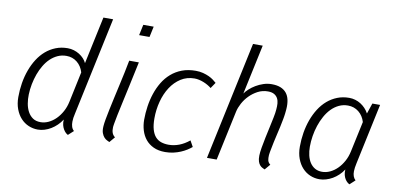

<svg xmlns="http://www.w3.org/2000/svg" viewBox="-72 -985 2513 1217"><g transform="rotate(10 1184.5 -376.5)"><path d="M371.1 -81.5Q357.9 -61 340.6 -44.2Q323.2 -27.3 303.5 -15.4Q283.7 -3.4 262.2 3.2Q240.7 9.8 219.7 9.8Q188 9.8 159.4 -2.4Q130.9 -14.6 109.4 -38.1Q87.9 -61.5 75.2 -95.5Q62.5 -129.4 62.5 -172.4Q62.5 -218.3 69.8 -262.7Q77.1 -307.1 91.8 -347.2Q106.4 -387.2 127.9 -420.9Q149.4 -454.6 177.7 -479Q206.1 -503.4 241.2 -517.3Q276.4 -531.2 317.9 -531.2Q338.4 -531.2 357.7 -525.4Q377 -519.5 393.3 -509.3Q409.7 -499 422.1 -485.6Q434.6 -472.2 441.4 -457L506.3 -761.7H568.8L434.6 -130.9Q427.2 -100.1 427.2 -78.6Q426.8 -60.5 431.4 -45.9Q436 -31.2 447.3 -21L413.6 9.8Q406.7 6.8 398.9 -0.5Q391.1 -7.8 384.3 -19.3Q377.4 -30.8 373.5 -46.1Q369.6 -61.5 371.1 -81.5ZM318.4 -481.9Q288.1 -481.9 262.5 -470.2Q236.8 -458.5 215.8 -438.5Q194.8 -418.5 178.5 -391.1Q162.1 -363.8 150.6 -332.3Q139.2 -300.8 132.6 -266.8Q126 -232.9 125 -199.2Q124 -169.9 128.9 -141.4Q133.8 -112.8 146 -90.1Q158.2 -67.4 178.2 -53.5Q198.2 -39.6 228.5 -39.6Q254.4 -39.6 279.8 -51.5Q305.2 -63.5 326.4 -84.7Q347.7 -106 363.5 -135Q379.4 -164.1 386.7 -198.7L428.2 -395Q416.5 -434.6 387.2 -458.3Q357.9 -481.9 318.4 -481.9Z M689.9 -110.4Q688.5 -101.6 687.7 -95.5Q687 -89.4 687 -87.9Q687 -81.1 687.3 -73.2Q687.5 -65.4 689.7 -57.1Q691.9 -48.8 696.8 -41Q701.7 -33.2 710.4 -26.9L680.2 8.8Q674.8 5.9 665 1.5Q655.3 -2.9 646 -12.7Q636.7 -22.5 630.4 -39.3Q624 -56.2 626 -84Q627 -100.6 632.1 -129.2Q637.2 -157.7 644.8 -193.8Q652.3 -230 661.6 -271.7Q670.9 -313.5 680.4 -356.4Q689.9 -399.4 699 -441.7Q708 -483.9 714.8 -521H776.9Q757.8 -430.7 743.4 -364.5Q729 -298.3 718.5 -250Q708 -201.7 700.9 -168.2Q693.8 -134.8 689.9 -110.4ZM815.4 -691.4H748.5L763.2 -760.3H830.1Z M1053.2 -39.6Q1086.9 -39.6 1120.1 -52.2Q1153.3 -64.9 1185.1 -90.8L1206.5 -52.2Q1193.8 -41.5 1176.5 -30.5Q1159.2 -19.5 1137.9 -10.5Q1116.7 -1.5 1091.6 4.2Q1066.4 9.8 1038.6 9.8Q995.1 9.8 963.9 -4.9Q932.6 -19.5 912.6 -44.2Q892.6 -68.8 882.8 -101.3Q873 -133.8 873 -169.4Q873 -211.9 879.4 -255.4Q885.7 -298.8 899.2 -339.1Q912.6 -379.4 933.6 -414.3Q954.6 -449.2 984.6 -475.3Q1014.6 -501.5 1053.7 -516.4Q1092.8 -531.2 1142.1 -531.2Q1167.5 -531.2 1189 -525.6Q1210.4 -520 1227.8 -512Q1245.1 -503.9 1257.6 -494.4Q1270 -484.9 1278.3 -477.5L1252.9 -439.9Q1242.7 -448.2 1229.7 -455.8Q1216.8 -463.4 1202.1 -469.2Q1187.5 -475.1 1172.4 -478.5Q1157.2 -481.9 1142.6 -481.9Q1093.8 -481.9 1055.2 -457.3Q1016.6 -432.6 990 -391.6Q963.4 -350.6 949.5 -297.9Q935.5 -245.1 935.5 -189Q935.5 -146.5 943.8 -117.7Q952.1 -88.9 967.5 -71.5Q982.9 -54.2 1004.6 -46.9Q1026.4 -39.6 1053.2 -39.6Z M1631.3 -71.8Q1631.8 -92.8 1637.2 -124.3Q1642.6 -155.8 1649.9 -190.7Q1657.2 -225.6 1665 -261Q1672.9 -296.4 1678.7 -325.7Q1682.1 -342.8 1683.8 -354.2Q1685.5 -365.7 1686.5 -377.9Q1688.5 -397.9 1687.3 -416.7Q1686 -435.5 1678.2 -450Q1670.4 -464.4 1655.3 -473.1Q1640.1 -481.9 1615.2 -481.9Q1580.1 -481.9 1550 -466.1Q1520 -450.2 1496.8 -426.5Q1473.6 -402.8 1458.5 -374.5Q1443.4 -346.2 1438 -320.8L1369.6 0H1307.1L1469.2 -761.7H1531.7L1463.4 -441.4Q1473.1 -456.1 1490.5 -471.9Q1507.8 -487.8 1530 -501Q1552.2 -514.2 1577.9 -522.7Q1603.5 -531.2 1630.9 -531.2Q1664.1 -531.2 1687.5 -522Q1710.9 -512.7 1725.6 -494.9Q1740.2 -477.1 1745.8 -450.9Q1751.5 -424.8 1749 -391.6Q1748 -383.3 1747.6 -376.2Q1747.1 -369.1 1746.1 -361.8Q1745.1 -354.5 1743.9 -346.2Q1742.7 -337.9 1740.7 -327.1Q1735.8 -299.8 1730 -273.9Q1724.1 -248 1718.3 -222.7Q1712.4 -197.3 1706.8 -171.6Q1701.2 -146 1696.3 -119.1Q1695.8 -116.2 1694.8 -111.3Q1693.8 -106.4 1693.1 -101.3Q1692.4 -96.2 1691.7 -91.6Q1690.9 -86.9 1690.9 -84.5Q1690.4 -75.2 1690.7 -67.1Q1690.9 -59.1 1692.6 -52Q1694.3 -44.9 1698.5 -38.6Q1702.6 -32.2 1710 -26.9L1679.7 8.8Q1673.3 5.9 1664.8 1.7Q1656.2 -2.4 1648.7 -10.7Q1641.1 -19 1636 -33.4Q1630.9 -47.9 1631.3 -71.8Z M2130.4 -481.9Q2099.1 -481.9 2072.5 -469.2Q2045.9 -456.5 2024.4 -434.6Q2002.9 -412.6 1986.6 -383.1Q1970.2 -353.5 1959.2 -320.3Q1948.2 -287.1 1942.6 -252Q1937 -216.8 1937 -183.1Q1937 -153.8 1943.1 -127.7Q1949.2 -101.6 1961.9 -82Q1974.6 -62.5 1994.1 -51Q2013.7 -39.6 2040.5 -39.6Q2066.4 -39.6 2091.8 -51.5Q2117.2 -63.5 2138.4 -84.7Q2159.7 -106 2175.5 -135Q2191.4 -164.1 2198.7 -198.7L2240.7 -395Q2229 -434.6 2199.5 -458.3Q2169.9 -481.9 2130.4 -481.9ZM1874.5 -172.4Q1874.5 -218.3 1881.8 -262.7Q1889.2 -307.1 1903.8 -347.2Q1918.5 -387.2 1939.9 -420.9Q1961.4 -454.6 1989.7 -479Q2018.1 -503.4 2053.2 -517.3Q2088.4 -531.2 2129.9 -531.2Q2149.9 -531.2 2168.7 -525.6Q2187.5 -520 2203.9 -509.8Q2220.2 -499.5 2233.9 -485.1Q2247.6 -470.7 2256.8 -453.1L2279.8 -521H2329.6L2246.6 -130.9Q2239.7 -100.1 2239.3 -78.6Q2238.3 -42.5 2259.3 -22.9L2225.6 8.3Q2218.8 5.4 2210.9 -1.5Q2203.1 -8.3 2196.5 -19Q2189.9 -29.8 2186 -44.7Q2182.1 -59.6 2183.6 -79.6Q2170.4 -59.1 2152.8 -42.5Q2135.3 -25.9 2115.5 -14.4Q2095.7 -2.9 2074.2 3.4Q2052.7 9.8 2031.7 9.8Q2000 9.8 1971.4 -2.4Q1942.9 -14.6 1921.4 -38.1Q1899.9 -61.5 1887.2 -95.5Q1874.5 -129.4 1874.5 -172.4Z"/></g></svg>

Font: Ufes Sans Light
Style: Italic
Weight: 200
Designer: Ricardo Esteves & Thais Bronze
Foundry: ProDesignUfes - Ricardo Esteves, Thais Bronze
Version: Version 2.0